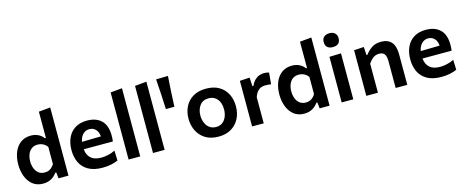

<svg xmlns="http://www.w3.org/2000/svg" viewBox="-41 -1378 4889 2025"><g transform="rotate(-15 2404.0 -365.5)"><path d="M245 12.5Q176 12.5 130.8 -24.2Q85.5 -61 63.2 -120.8Q41 -180.5 41 -250Q41 -324 64.5 -383Q88 -442 134 -476.5Q180 -511 246.5 -511Q293.5 -511 328.5 -493Q363.5 -475 384.5 -445.5H395.5V-732.5L522.5 -744.5V0H414L406.5 -66.5H397Q369 -28 331.5 -7.8Q294 12.5 245 12.5ZM291 -97Q327 -97 352.8 -114.2Q378.5 -131.5 395.5 -161V-347.5Q377.5 -373.5 350 -387Q322.5 -400.5 292 -400.5Q251 -400.5 224.2 -379.8Q197.5 -359 184.2 -324.8Q171 -290.5 171 -249Q171 -209.5 183.8 -174.8Q196.5 -140 223 -118.5Q249.5 -97 291 -97Z M893.5 12.5Q799.5 12.5 739.5 -21.5Q679.5 -55.5 651 -115Q622.5 -174.5 622.5 -251Q622.5 -327 649.8 -385.8Q677 -444.5 730 -477.5Q783 -510.5 860 -510.5Q959.5 -510.5 1015.8 -456Q1072 -401.5 1072 -292.5Q1072 -254.5 1068 -227H750Q755.5 -164 794.2 -128.8Q833 -93.5 908 -93.5Q939.5 -93.5 981.5 -102.2Q1023.5 -111 1059 -129.5L1063 -20.5Q1034.5 -6.5 991.2 3Q948 12.5 893.5 12.5ZM861 -417Q819.5 -417 790.2 -387.2Q761 -357.5 752.5 -307.5L959.5 -311.5Q956 -361 929 -389Q902 -417 861 -417Z M1179 0V-732.5L1306 -744.5V0Z M1445.5 0V-732.5L1572.5 -744.5V0Z M1696.5 -412Q1693.5 -495.5 1688.5 -577.8Q1683.5 -660 1678 -741.5L1808 -744.5Q1802.5 -662.5 1797.5 -579.5Q1792.5 -496.5 1789.5 -413Z M2161.5 12.5Q2073.5 12.5 2015.5 -24.5Q1957.5 -61.5 1929 -121.5Q1900.5 -181.5 1900.5 -251Q1900.5 -325.5 1930.5 -384.2Q1960.5 -443 2018.2 -477Q2076 -511 2159 -511Q2244 -511 2301.8 -476.5Q2359.5 -442 2388.8 -383.2Q2418 -324.5 2418 -251Q2418 -176 2387.8 -116.5Q2357.5 -57 2300 -22.2Q2242.5 12.5 2161.5 12.5ZM2161 -92.5Q2204 -92.5 2232.2 -115Q2260.5 -137.5 2274.5 -173.8Q2288.5 -210 2288.5 -251Q2288.5 -322.5 2253.5 -364.2Q2218.5 -406 2160.5 -406Q2097 -406 2063.5 -361.2Q2030 -316.5 2030 -251Q2030 -210 2044.5 -173.8Q2059 -137.5 2088.2 -115Q2117.5 -92.5 2161 -92.5Z M2527.5 0V-498L2635.5 -504.5L2640.5 -409.5H2651.5Q2671.5 -452 2696 -473.8Q2720.5 -495.5 2746.2 -503.2Q2772 -511 2794.5 -511Q2806.5 -511 2820.5 -509Q2834.5 -507 2847.5 -502L2836 -377.5Q2818 -380 2803.2 -381.2Q2788.5 -382.5 2770.5 -382.5Q2752 -382.5 2730.5 -375.8Q2709 -369 2689 -347.8Q2669 -326.5 2654.5 -284.5V0Z M3096 12.5Q3027 12.5 2981.8 -24.2Q2936.5 -61 2914.2 -120.8Q2892 -180.5 2892 -250Q2892 -324 2915.5 -383Q2939 -442 2985 -476.5Q3031 -511 3097.5 -511Q3144.5 -511 3179.5 -493Q3214.5 -475 3235.5 -445.5H3246.5V-732.5L3373.5 -744.5V0H3265L3257.5 -66.5H3248Q3220 -28 3182.5 -7.8Q3145 12.5 3096 12.5ZM3142 -97Q3178 -97 3203.8 -114.2Q3229.5 -131.5 3246.5 -161V-347.5Q3228.5 -373.5 3201 -387Q3173.5 -400.5 3143 -400.5Q3102 -400.5 3075.2 -379.8Q3048.5 -359 3035.2 -324.8Q3022 -290.5 3022 -249Q3022 -209.5 3034.8 -174.8Q3047.5 -140 3074 -118.5Q3100.5 -97 3142 -97Z M3505.5 0V-498L3632.5 -502V0ZM3567.5 -587.5Q3531 -587.5 3509 -605.8Q3487 -624 3487 -664Q3487 -700.5 3509 -719.8Q3531 -739 3568.5 -739Q3606 -739 3627.8 -719Q3649.5 -699 3649.5 -664Q3649.5 -624 3627.8 -605.8Q3606 -587.5 3567.5 -587.5Z M3774.5 0V-498L3882.5 -504.5L3887.5 -416H3899Q3924 -452 3966 -481.5Q4008 -511 4070 -511Q4222 -511 4222 -334V0H4095V-295Q4095 -344 4078.2 -369Q4061.5 -394 4018 -394Q3979.5 -394 3951 -371.8Q3922.5 -349.5 3901.5 -317.5V0Z M4592.5 12.5Q4498.5 12.5 4438.5 -21.5Q4378.5 -55.5 4350 -115Q4321.5 -174.5 4321.5 -251Q4321.5 -327 4348.8 -385.8Q4376 -444.5 4429 -477.5Q4482 -510.5 4559 -510.5Q4658.5 -510.5 4714.8 -456Q4771 -401.5 4771 -292.5Q4771 -254.5 4767 -227H4449Q4454.5 -164 4493.2 -128.8Q4532 -93.5 4607 -93.5Q4638.5 -93.5 4680.5 -102.2Q4722.5 -111 4758 -129.5L4762 -20.5Q4733.5 -6.5 4690.2 3Q4647 12.5 4592.5 12.5ZM4560 -417Q4518.5 -417 4489.2 -387.2Q4460 -357.5 4451.5 -307.5L4658.5 -311.5Q4655 -361 4628 -389Q4601 -417 4560 -417Z"/></g></svg>

Font: Heraclito SemiBold
Style: Regular
Weight: 600
Designer: Kostas Bartsokas (font) & Cristiano Sobral (main changes)
Foundry: Kostas Bartsokas (font) & Cristiano Sobral (main changes)
Version: Version 1.00;July 8, 2020;FontCreator 13.0.0.2655 64-bit